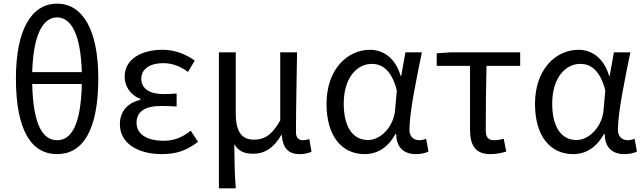

<svg xmlns="http://www.w3.org/2000/svg" viewBox="-20 -829 3516 1049"><path d="M292 13C431 13 517 -115 517 -401C517 -667 431 -809 292 -809C152 -809 67 -667 67 -401C67 -115 152 13 292 13ZM292 -63C217 -63 161 -140 156 -370H427C422 -140 367 -63 292 -63ZM156 -435C162 -647 218 -734 292 -734C366 -734 421 -647 427 -435Z M864 13C940 13 996 -4 1062 -54L1022 -115C971 -74 926 -60 873 -60C781 -60 726 -97 726 -158C726 -218 770 -250 860 -250C887 -250 913 -249 945 -247V-318C918 -316 898 -315 876 -315C789 -315 752 -350 752 -399C752 -455 804 -484 871 -484C921 -484 965 -467 1007 -436L1044 -498C994 -534 934 -557 868 -557C757 -557 661 -509 661 -410C661 -359 691 -310 747 -289V-284C685 -269 635 -227 635 -150C635 -49 729 13 864 13Z M1176 200H1268C1262 114 1261 66 1260 -41C1286 2 1321 11 1366 11C1425 11 1478 -22 1517 -92H1519C1526 -19 1555 13 1617 13C1647 13 1665 7 1682 0L1670 -69C1656 -65 1646 -63 1636 -63C1613 -63 1597 -75 1597 -106C1597 -237 1601 -396 1603 -543H1511V-171C1461 -82 1416 -66 1367 -66C1297 -66 1268 -115 1268 -210V-543H1176Z M1972 13C2043 13 2100 -24 2141 -97H2145C2145 -22 2188 13 2252 13C2284 13 2307 6 2321 -1L2308 -71C2297 -66 2283 -63 2271 -63C2241 -63 2217 -82 2217 -119C2217 -218 2256 -400 2285 -543H2195L2172 -414H2169C2139 -517 2069 -557 2002 -557C1876 -557 1764 -448 1764 -262C1764 -83 1849 13 1972 13ZM1991 -64C1907 -64 1858 -136 1858 -263C1858 -406 1932 -480 2011 -480C2062 -480 2118 -453 2148 -335L2139 -232C2133 -140 2062 -64 1991 -64Z M2659 13C2693 13 2724 6 2746 -1L2732 -71C2714 -66 2697 -63 2679 -63C2649 -63 2634 -78 2634 -116C2634 -226 2635 -346 2638 -469H2822V-543H2443L2366 -538V-469H2548V-122C2548 -35 2577 13 2659 13Z M3111 13C3182 13 3239 -24 3280 -97H3284C3284 -22 3327 13 3391 13C3423 13 3446 6 3460 -1L3447 -71C3436 -66 3422 -63 3410 -63C3380 -63 3356 -82 3356 -119C3356 -218 3395 -400 3424 -543H3334L3311 -414H3308C3278 -517 3208 -557 3141 -557C3015 -557 2903 -448 2903 -262C2903 -83 2988 13 3111 13ZM3130 -64C3046 -64 2997 -136 2997 -263C2997 -406 3071 -480 3150 -480C3201 -480 3257 -453 3287 -335L3278 -232C3272 -140 3201 -64 3130 -64Z"/></svg>

Font: Noto Sans CJK JP
Style: Regular
Weight: 400
Designer: Ryoko NISHIZUKA 西塚涼子 (kana, bopomofo & ideographs); Paul D. Hunt (Latin, Greek & Cyrillic); Sandoll Communications 산돌커뮤니
Foundry: Adobe
Version: Version 2.004;hotconv 1.0.118;makeotfexe 2.5.65603